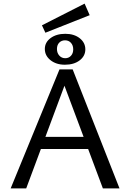

<svg xmlns="http://www.w3.org/2000/svg" viewBox="-20 -1042 720 1062"><path d="M549 0 320 -612H353L125 0H39L309 -658H382L641 0ZM158 -218 182 -285H476L512 -218ZM231 -861 212 -902 448 -1022 476 -958ZM339 -684Q291 -684 259.5 -709Q228 -734 228 -771Q228 -808 260 -831.5Q292 -855 341 -855Q390 -855 421 -830.5Q452 -806 452 -769Q452 -732 420.5 -708Q389 -684 339 -684ZM341 -720Q360 -720 372.5 -733.5Q385 -747 385 -769Q385 -791 372.5 -805Q360 -819 340 -819Q320 -819 307.5 -806Q295 -793 295 -771Q295 -749 308 -734.5Q321 -720 341 -720Z"/></svg>

Font: Ysabeau Office Medium
Style: Regular
Weight: 500
Designer: Christian Thalmann (Catharsis Fonts)
Version: Version 2.001;gftools[0.9.30]; featfreeze: tnum,lnum,ss02